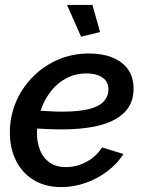

<svg xmlns="http://www.w3.org/2000/svg" viewBox="-20 -749 585 779"><path d="M229 10Q163 10 116 -19Q69 -48 44.5 -98Q20 -148 20 -211Q20 -276 44 -333.5Q68 -391 112 -436Q156 -481 214.5 -506.5Q273 -532 342 -532Q396 -532 436.5 -515.5Q477 -499 499.5 -467.5Q522 -436 522 -388Q522 -308 449.5 -266Q377 -224 229 -224Q201 -224 166 -225.5Q131 -227 87 -231L102 -302Q142 -300 173 -298Q204 -296 231 -296Q302 -296 343 -307Q384 -318 402 -338.5Q420 -359 420 -385Q420 -408 409 -422Q398 -436 378 -443.5Q358 -451 330 -451Q286 -451 249 -431.5Q212 -412 185.5 -377.5Q159 -343 144.5 -300Q130 -257 130 -209Q130 -171 142.5 -139.5Q155 -108 181.5 -89.5Q208 -71 248 -71Q291 -71 331 -92.5Q371 -114 394 -151L481 -124Q456 -85 416 -54.5Q376 -24 327.5 -7Q279 10 229 10ZM252 -729H355L386 -619L309 -600Z"/></svg>

Font: Raleway Thin SemiBold
Style: Italic
Weight: 600
Italic angle: -12°
Version: Version 4.026